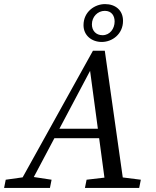

<svg xmlns="http://www.w3.org/2000/svg" viewBox="-67 -918 763 938"><path d="M-47 0H177L185 -40L86 -55H68L-39 -40L-47 0ZM15 0H70L379 -583L385 -595H370L450 0H540L445 -670H387L15 0ZM177 -243H463L475 -289H191L177 -243ZM348 0H613L621 -40L502 -55H484L356 -40L348 0ZM430 -713C482 -713 534 -752 534 -816C534 -868 497 -898 446 -898C396 -898 341 -861 341 -795C341 -744 382 -713 430 -713ZM434 -746C401 -746 382 -769 382 -799C382 -836 410 -865 445 -865C479 -865 493 -840 493 -813C493 -778 470 -746 434 -746Z"/></svg>

Font: Source Serif 4 Variable
Style: Italic
Weight: 400
Italic angle: -12°
Designer: Frank Grießhammer
Foundry: Adobe Systems Incorporated
Version: Version 4.004;hotconv 1.0.116;makeotfexe 2.5.65601